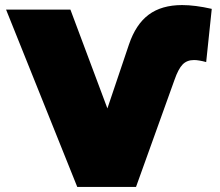

<svg xmlns="http://www.w3.org/2000/svg" viewBox="-20 -738 870 758"><path d="M4 -700H258L404 -310L489 -562Q516 -642 567 -680Q618 -718 699 -718Q750 -718 816 -703L794 -493Q764 -501 746 -501Q718 -501 701 -483.5Q684 -466 669 -423L517 0H285Z"/></svg>

Font: Montserrat Alternates Black
Style: Regular
Weight: 900
Designer: Julieta Ulanovsky
Foundry: Julieta Ulanovsky
Version: Version 7.200